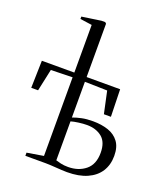

<svg xmlns="http://www.w3.org/2000/svg" viewBox="-149 -920 886 1028"><g transform="rotate(20 294.0 -406.5)"><path d="M354 6Q339 6 323.2 5Q307.5 4 292 3Q276.5 2 261.2 1Q246 0 231 0H115V-18L209 -33.5V-481.5L86 -478.5L59 -353H20L24 -508.5H209V-780L141.5 -789.5V-803L251 -819H272L279 -812.5V-508.5H470L474 -353H434L407 -478.5L279 -481.5V-278Q302 -286.5 329.2 -292.2Q356.5 -298 392.5 -298Q441.5 -298 479.8 -285Q518 -272 540.2 -242.2Q562.5 -212.5 562.5 -162Q562.5 -111 538.5 -73.2Q514.5 -35.5 468 -14.8Q421.5 6 354 6ZM349.5 -22Q409 -22 448.8 -54.5Q488.5 -87 488.5 -152.5Q488.5 -213.5 454.8 -240.8Q421 -268 369 -268Q348 -268 322 -264.5Q296 -261 279 -256V-34Q290.5 -30.5 308 -26.2Q325.5 -22 349.5 -22Z"/></g></svg>

Font: Merriweather 144pt Light
Style: Regular
Weight: 300
Version: Version 2.100